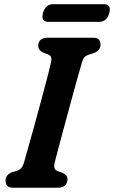

<svg xmlns="http://www.w3.org/2000/svg" viewBox="-20 -876 533 896"><path d="M235 -116Q231 -98 235 -89.5Q239 -81 250 -77L271 -70Q295.5 -59 295 -38.5Q295 -21 283.2 -10.5Q271.5 0 251.5 0H43Q21 0 13.5 -9.2Q6 -18.5 6 -33Q5.5 -47.5 14 -57.2Q22.5 -67 35.5 -72L56 -78Q70.5 -82.5 78.8 -91.2Q87 -100 92.5 -119.5Q99 -143 112 -188.5Q125 -234 140.5 -290.5Q156 -347 171.5 -404.5Q187 -462 199.5 -509.8Q212 -557.5 218 -585Q221.5 -600 218.5 -609Q215.5 -618 202.5 -623L183 -630Q158.5 -641 158.5 -662Q158.5 -700 205 -700H412.5Q434 -700 441.5 -691.2Q449 -682.5 449 -668Q449 -653 440.2 -643.2Q431.5 -633.5 418 -628.5L395 -621Q381 -616.5 374 -608.8Q367 -601 362 -583.5Q355 -559.5 343.8 -519.5Q332.5 -479.5 319.2 -431Q306 -382.5 292.5 -332.5Q279 -282.5 267 -238Q255 -193.5 246.5 -161Q238 -128.5 235 -116ZM180.5 -815Q191.5 -856.5 228.5 -856.5H464Q501 -856.5 490 -815.5Q479 -774 442 -774H206.5Q169.5 -774 180.5 -815Z"/></svg>

Font: Fraunces 72pt SuperSoft SemiBold
Style: Italic
Weight: 600
Italic angle: -16°
Version: Version 1.000;[b76b70a41]